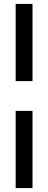

<svg xmlns="http://www.w3.org/2000/svg" viewBox="-20 -820 246 980"><path d="M60 -800H146V-406H60ZM60 -254H146V140H60Z"/></svg>

Font: Niramit
Style: Regular
Weight: 400
Version: Version 1.000; ttfautohint (v1.6)